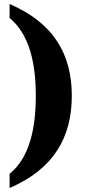

<svg xmlns="http://www.w3.org/2000/svg" viewBox="-20 -797 429 960"><path d="M28 72V143C251 47 339 -113 339 -318C339 -523 251 -681 28 -777V-707C129 -624 159 -476 159 -318C159 -159 129 -9 28 72Z"/></svg>

Font: Noto Serif Myanmar Condensed Black
Style: Regular
Weight: 900
Width: 3
Designer: Ben Mitchell and the Monotype Design Team
Foundry: Monotype Imaging Inc.
Version: Version 2.106